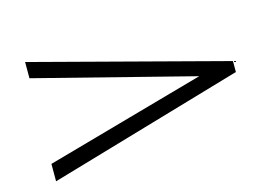

<svg xmlns="http://www.w3.org/2000/svg" viewBox="-75 -712 1150 810"><g transform="rotate(-15 500.0 -307.0)"><path d="M80 -47V-123L778 -319L84 -496V-567L932 -344V-296Z"/></g></svg>

Font: Inconsolata UltraExpanded Thin
Style: Regular
Weight: 100
Width: 9
Monospace: yes
Designer: Raph Levien, Cyreal, Brenton Simpson
Foundry: Raph Levien, Cyreal, Google
Version: Version 3.100; ttfautohint (v1.8.4.7-5d5b)